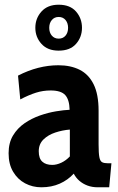

<svg xmlns="http://www.w3.org/2000/svg" viewBox="-20 -785 500 815"><path d="M155.5 10Q118 10 86.5 -6.8Q55 -23.5 35.8 -55.8Q16.5 -88 16.5 -134.5Q16.5 -178.5 35.2 -209.8Q54 -241 84.2 -261.8Q114.5 -282.5 149.5 -294.8Q184.5 -307 218 -312.5Q251.5 -318 275.5 -319Q274.5 -362 256.8 -381.5Q239 -401 195 -401Q162.5 -401 132.5 -391.5Q102.5 -382 66 -363L56.5 -464Q99 -486 142 -497Q185 -508 228 -508Q280 -508 318.2 -488.8Q356.5 -469.5 377.5 -427Q398.5 -384.5 398.5 -315V-172Q398.5 -134.5 401.8 -117.8Q405 -101 413.5 -96.5Q422 -92 437 -92H453L443.5 10H394.5Q371.5 10 351.8 2.8Q332 -4.5 317 -17.5Q302 -30.5 293 -48Q268.5 -21 233.8 -5.5Q199 10 155.5 10ZM202 -85Q220 -85 240 -94.2Q260 -103.5 276.5 -121V-235Q245 -232.5 214.8 -222.5Q184.5 -212.5 164.5 -193Q144.5 -173.5 144.5 -143Q144.5 -112.5 159.5 -98.8Q174.5 -85 202 -85ZM229 -570Q182 -570 156 -598.8Q130 -627.5 130 -667Q130 -707 156 -736Q182 -765 229 -765Q277.5 -765 302.8 -736Q328 -707 328 -667Q328 -627.5 302.8 -598.8Q277.5 -570 229 -570ZM229 -621Q247.5 -621 258.2 -633.8Q269 -646.5 269 -667Q269 -687 258.2 -700Q247.5 -713 229 -713Q211 -713 200 -700Q189 -687 189 -667Q189 -646.5 200 -633.8Q211 -621 229 -621Z"/></svg>

Font: Cabin
Style: Bold
Weight: 700
Width: 4
Designer: Pablo Impallari
Foundry: Pablo Impallari. http://www.impallari.com Igino Marini. http://www.ikern.com
Version: Version 3.001